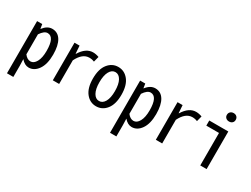

<svg xmlns="http://www.w3.org/2000/svg" viewBox="-74 -1486 3138 2405"><g transform="rotate(30 1495.0 -283.0)"><path d="M69.3 210.9V-543.9H143.6L153.3 -481.4H156.2Q213.9 -555.7 284.2 -555.7Q366.2 -555.7 410.2 -483.9Q454.1 -412.1 454.1 -280.3Q454.1 -141.6 400.4 -64Q346.7 13.7 266.6 13.7Q209 13.7 158.2 -44.9L161.1 48.8V210.9ZM359.4 -279.3Q359.4 -480.5 259.8 -480.5Q210.9 -480.5 161.1 -405.3V-116.2Q200.2 -64.5 248 -64.5Q295.9 -64.5 327.6 -121.6Q359.4 -178.7 359.4 -279.3Z M610.4 0V-543.9H683.6L691.4 -431.6H695.3Q771.5 -555.7 874 -555.7Q916 -555.7 960 -539.1L939.5 -460Q906.2 -474.6 867.2 -474.6Q767.6 -474.6 702.1 -341.8V0Z M1034.2 -271.5Q1034.2 -409.2 1092.8 -482.4Q1151.4 -555.7 1240.2 -555.7Q1329.1 -555.7 1387.7 -482.4Q1446.3 -409.2 1446.3 -271.5Q1446.3 -134.8 1387.7 -61.5Q1329.1 11.7 1240.2 11.7Q1151.4 11.7 1092.8 -61.5Q1034.2 -134.8 1034.2 -271.5ZM1352.5 -271.5Q1352.5 -371.1 1321.8 -426.3Q1291 -481.4 1240.2 -481.4Q1189.5 -481.4 1158.7 -426.3Q1127.9 -371.1 1127.9 -271.5Q1127.9 -172.9 1158.7 -118.7Q1189.5 -64.5 1240.2 -64.5Q1291 -64.5 1321.8 -118.7Q1352.5 -172.9 1352.5 -271.5Z M1559.6 210.9V-543.9H1633.8L1643.6 -481.4H1646.5Q1704.1 -555.7 1774.4 -555.7Q1856.4 -555.7 1900.4 -483.9Q1944.3 -412.1 1944.3 -280.3Q1944.3 -141.6 1890.6 -64Q1836.9 13.7 1756.8 13.7Q1699.2 13.7 1648.4 -44.9L1651.4 48.8V210.9ZM1849.6 -279.3Q1849.6 -480.5 1750 -480.5Q1701.2 -480.5 1651.4 -405.3V-116.2Q1690.4 -64.5 1738.3 -64.5Q1786.1 -64.5 1817.9 -121.6Q1849.6 -178.7 1849.6 -279.3Z M2100.6 0V-543.9H2173.8L2181.6 -431.6H2185.5Q2261.7 -555.7 2364.3 -555.7Q2406.2 -555.7 2450.2 -539.1L2429.7 -460Q2396.5 -474.6 2357.4 -474.6Q2257.8 -474.6 2192.4 -341.8V0Z M2743.2 0V-469.7H2559.6V-543.9H2835V0ZM2714.8 -715.8Q2714.8 -743.2 2732.9 -760.3Q2751 -777.3 2779.3 -777.3Q2807.6 -777.3 2825.2 -760.3Q2842.8 -743.2 2842.8 -715.8Q2842.8 -688.5 2825.2 -672.4Q2807.6 -656.2 2779.3 -656.2Q2751 -656.2 2732.9 -672.9Q2714.8 -689.5 2714.8 -715.8Z"/></g></svg>

Font: GenEi Gothic M Regular
Style: Regular
Weight: 400
Designer: o_tamon (Modified); [Source Han Sans]
Ryoko NISHIZUKA  (kana & ideographs); Paul D. Hunt (Latin, Greek & Cyrillic); Wenl
Version: Version 1.1a;Original Version 1.004